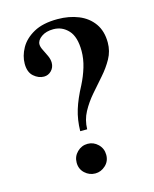

<svg xmlns="http://www.w3.org/2000/svg" viewBox="-106 -747 668 832"><g transform="rotate(-15 228.0 -331.0)"><path d="M416.5 -520.5Q416.5 -481.9 398.2 -449Q379.9 -416 353 -385.5Q326.2 -355 298.8 -323.5Q271.5 -292 252.7 -257.1Q233.9 -222.2 232.9 -180.2H201.7Q202.6 -231.4 216.1 -275.1Q229.5 -318.8 257.8 -371.6Q275.4 -406.2 286.4 -442.6Q297.4 -479 297.4 -514.6Q297.4 -578.1 270 -607.7Q242.7 -637.2 203.1 -637.2Q170.4 -637.2 149.4 -622.3Q128.4 -607.4 128.4 -588.9Q128.4 -577.6 136.2 -562.5Q144 -547.4 151.6 -530.8Q159.2 -514.2 159.2 -499Q159.2 -478 145.3 -463.6Q131.3 -449.2 111.8 -449.2Q87.4 -449.2 66.2 -467.8Q44.9 -486.3 44.9 -524.4Q44.9 -559.6 64.2 -594.2Q83.5 -628.9 124.8 -651.9Q166 -674.8 231.9 -674.8Q283.7 -674.8 325.7 -657.7Q367.7 -640.6 392.1 -606.2Q416.5 -571.8 416.5 -520.5ZM284.2 -52.2Q284.2 -23.4 263.9 -4.9Q243.7 13.7 218.3 13.7Q191.4 13.7 171.4 -4.9Q151.4 -23.4 151.4 -52.2Q151.4 -80.1 171.1 -99.6Q190.9 -119.1 218.3 -119.1Q244.6 -119.1 264.4 -99.9Q284.2 -80.6 284.2 -52.2Z"/></g></svg>

Font: Awami Nastaliq
Style: Bold
Weight: 700
Designer: Peter Martin, SIL International
Foundry: SIL International
Version: Version 3.100